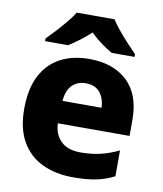

<svg xmlns="http://www.w3.org/2000/svg" viewBox="-86 -929 775 915"><g transform="rotate(10 301.5 -471.0)"><path d="M309 -652Q425 -652 493 -588.5Q561 -525 561 -402V-324H214Q216 -270 249 -238Q282 -206 343 -206Q395 -206 438.5 -216Q482 -226 528 -248V-123Q487 -102 441.5 -92.5Q396 -83 329 -83Q246 -83 181.5 -113Q117 -143 80.5 -205.5Q44 -268 44 -364Q44 -461 77 -525Q110 -589 169.5 -620.5Q229 -652 309 -652ZM312 -535Q273 -535 247.5 -510.5Q222 -486 217 -433H406Q405 -476 382 -505.5Q359 -535 312 -535ZM394 -859Q408 -836 431 -808.5Q454 -781 477.5 -755.5Q501 -730 519 -712V-699H408Q382 -714 354.5 -734Q327 -754 302 -779Q275 -754 249.5 -735Q224 -716 197 -699H86V-712Q105 -731 128.5 -756.5Q152 -782 174.5 -809Q197 -836 211 -859Z"/></g></svg>

Font: Noto Sans Telugu UI ExtraBold
Style: Regular
Weight: 800
Designer: Jelle Bosma - Monotype Design Team
Foundry: Monotype Imaging Inc.
Version: Version 2.005; ttfautohint (v1.8.4.7-5d5b)